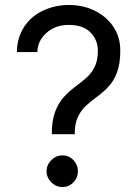

<svg xmlns="http://www.w3.org/2000/svg" viewBox="-20 -739 551 771"><path d="M188 -200Q188 -255 201.5 -290.5Q215 -326 236 -349Q257 -372 280.5 -389.5Q304 -407 325 -425Q346 -443 359.5 -469Q373 -495 373 -536Q373 -578 343.5 -608.5Q314 -639 255 -639Q218 -639 190 -623.5Q162 -608 146 -583.5Q130 -559 130 -530H48Q48 -557 54.5 -580.5Q61 -604 72 -623Q99 -670 149 -694.5Q199 -719 256 -719Q314 -719 360.5 -696Q407 -673 435 -632Q463 -591 463 -536Q463 -483 450 -448.5Q437 -414 416 -391.5Q395 -369 371.5 -352Q348 -335 327 -316Q306 -297 293 -270Q280 -243 280 -200ZM231 12Q205 12 186 -7Q167 -26 167 -51Q167 -77 186 -96Q205 -115 231 -115Q257 -115 275 -96Q293 -77 293 -51Q293 -26 275 -7Q257 12 231 12Z"/></svg>

Font: Inclusive Sans
Style: Regular
Weight: 400
Designer: Olivia King
Foundry: Olivia King
Version: Version 2.004